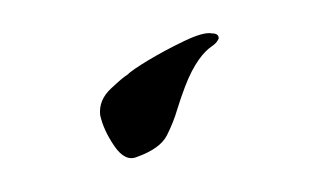

<svg xmlns="http://www.w3.org/2000/svg" viewBox="-20 -82 191 115"><path d="M62 12Q55 15 48.5 5.5Q42 -4 40 -13Q39 -22 46.5 -29Q54 -36 56 -37Q59 -40 69 -46Q79 -52 90.5 -57.5Q102 -63 107 -62Q111 -62 111 -59Q111 -59 110.5 -58Q110 -57 109 -56Q108 -55 106.5 -54Q105 -53 103 -51Q99 -47 95 -39.5Q91 -32 86 -16Q84 -9 80 -1Q76 7 62 12Z"/></svg>

Font: Sassy Frass
Style: Regular
Weight: 400
Designer: Robert E. Leuschke
Foundry: Robert E. Leuschke
Version: Version 1.010; ttfautohint (v1.8.3)